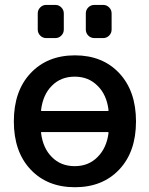

<svg xmlns="http://www.w3.org/2000/svg" viewBox="-20 -784 613 792"><path d="M149.4 -330.1Q148.4 -326.2 152.3 -326.2H423.8Q428.7 -326.2 427.7 -330.1Q419.9 -393.6 382.8 -429.7Q345.7 -467.8 288.1 -467.8Q230.5 -467.8 193.4 -429.7Q157.2 -393.6 149.4 -330.1ZM152.3 -239.3Q148.4 -239.3 149.4 -235.4Q157.2 -172.9 193.4 -136.7Q230.5 -98.6 288.1 -98.6Q345.7 -98.6 382.8 -136.7Q419.9 -173.8 427.7 -235.4Q428.7 -239.3 423.8 -239.3ZM105.5 -481.4Q174.8 -555.7 289.1 -555.7Q403.3 -555.7 472.2 -481.9Q541 -408.2 541 -283.2Q541 -158.2 472.2 -85Q403.3 -11.7 289.1 -11.7Q174.8 -11.7 106 -85Q37.1 -158.2 37.1 -283.2Q37.1 -408.2 105.5 -481.4ZM169.9 -627Q156.2 -627 146 -637.2Q135.7 -647.5 135.7 -662.1V-728.5Q135.7 -743.2 146 -753.4Q156.2 -763.7 169.9 -763.7H209Q222.7 -763.7 232.9 -753.4Q243.2 -743.2 243.2 -728.5V-662.1Q243.2 -647.5 232.9 -637.2Q222.7 -627 209 -627ZM369.1 -627Q354.5 -627 344.2 -637.2Q334 -647.5 334 -662.1V-728.5Q334 -743.2 344.2 -753.4Q354.5 -763.7 369.1 -763.7H406.2Q419.9 -763.7 430.2 -753.4Q440.4 -743.2 440.4 -728.5V-662.1Q440.4 -647.5 430.2 -637.2Q419.9 -627 406.2 -627Z"/></svg>

Font: Gen Jyuu GothicL Medium
Style: Regular
Weight: 500
Designer: [Source Han Sans]
Ryoko NISHIZUKA  (kana & ideographs); Paul D. Hunt (Latin, Greek & Cyrillic); Wenlong ZHANG  (bopomofo
Version: Version 1.002.20150607